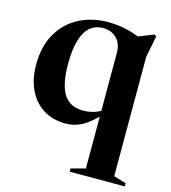

<svg xmlns="http://www.w3.org/2000/svg" viewBox="-109 -595 813 912"><g transform="rotate(15 297.0 -139.0)"><path d="M177.5 -264Q177.5 -197 191.2 -153.5Q205 -110 233 -89.5Q261 -69 303 -69Q333 -69 361.8 -78.5Q390.5 -88 415.5 -112.5L418.5 -93.5Q389.5 -61.5 365.5 -41Q341.5 -20.5 320.5 -9Q299.5 2.5 279.5 7.2Q259.5 12 239.5 12Q175 12 128.5 -17.5Q82 -47 57 -99.8Q32 -152.5 32 -222.5Q32 -312.5 68.2 -375.8Q104.5 -439 167.8 -472.5Q231 -506 312 -506Q341.5 -506 370.8 -501.8Q400 -497.5 428.8 -489Q457.5 -480.5 485 -466.5L431 -463.5L538 -506L548.5 -499.5L527.5 -394V193.5L588.5 212V227.5H317.5V212L388 193V-377.5Q388 -420 362.5 -446.2Q337 -472.5 295 -472.5Q258 -472.5 231.8 -450.5Q205.5 -428.5 191.5 -382.2Q177.5 -336 177.5 -264Z"/></g></svg>

Font: Newsreader 60pt SemiBold
Style: Regular
Weight: 600
Designer: Hugues Gentile
Foundry: Production Type
Version: Version 1.003